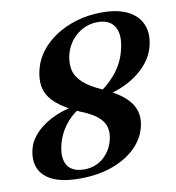

<svg xmlns="http://www.w3.org/2000/svg" viewBox="-82 -787 803 874"><g transform="rotate(-10 320.0 -350.0)"><path d="M217 13.5Q137.5 13.5 91.2 -9Q45 -31.5 30 -71.2Q15 -111 29.5 -162Q40.5 -200.5 74.8 -233.8Q109 -267 161.5 -290Q214 -313 280 -319.5V-306Q250.5 -291 227 -268Q203.5 -245 187.2 -217.5Q171 -190 163 -161.5Q150.5 -117 156.5 -86.2Q162.5 -55.5 184.8 -39.8Q207 -24 243.5 -24Q294 -24 330 -53.2Q366 -82.5 380 -130.5Q389.5 -164.5 383.2 -192Q377 -219.5 350.8 -242.5Q324.5 -265.5 273 -285.5Q206 -315 168 -347.2Q130 -379.5 119.5 -420Q109 -460.5 124 -514.5Q134.5 -554 162.2 -590Q190 -626 232.2 -653.8Q274.5 -681.5 329 -697.8Q383.5 -714 448 -714Q522 -714 568.8 -689Q615.5 -664 632 -619.5Q648.5 -575 631.5 -516.5Q621 -481 596.8 -450.5Q572.5 -420 537.5 -395.8Q502.5 -371.5 459.5 -355.5Q416.5 -339.5 368.5 -332.5L359 -347.5Q408.5 -376 446.2 -420.2Q484 -464.5 499 -516Q521.5 -591 500 -632.5Q478.5 -674 419.5 -674Q384 -674 353.5 -658.8Q323 -643.5 301 -617Q279 -590.5 269 -556Q258 -514.5 265.2 -481.2Q272.5 -448 302 -420.8Q331.5 -393.5 386 -369.5Q480.5 -327.5 514.2 -278.2Q548 -229 529.5 -163.5Q515 -112 472.5 -72Q430 -32 364.8 -9.2Q299.5 13.5 217 13.5Z"/></g></svg>

Font: Fraunces SemiBold
Style: Italic
Weight: 600
Italic angle: -16°
Version: Version 1.000;[b76b70a41]